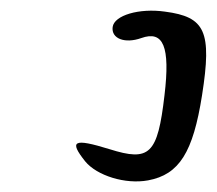

<svg xmlns="http://www.w3.org/2000/svg" viewBox="-20 -897 410 363"><path d="M193 -846C190 -824 216 -814 247 -825C289 -840 302 -809 291 -717C278 -605 263 -591 187 -615C119 -636 110 -631 141 -592C163 -565 217 -548 260 -556C319 -567 345 -609 362 -717C381 -838 368 -865 292 -875C243 -882 196 -868 193 -846Z"/></svg>

Font: Hussar Skorodowane
Style: Ky
Weight: 700
Foundry: Cannot Into Space Fonts
Version: Version 0.892